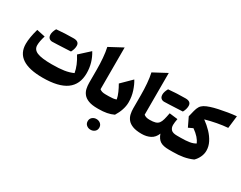

<svg xmlns="http://www.w3.org/2000/svg" viewBox="-114 -1430 2914 2322"><g transform="rotate(30 1342.5 -269.0)"><path d="M723.6 -231.4Q706.5 -331.5 636.7 -441.4L775.9 -568.4Q851.6 -446.3 851.6 -302.7Q851.6 -145.5 744.1 -67.6Q636.7 10.3 415 10.3Q35.6 10.3 35.6 -243.7Q35.6 -331.1 71.8 -458.5L189 -433.6Q163.6 -352.5 163.6 -298.3Q163.6 -237.8 225.3 -211.7Q287.1 -185.5 430.2 -185.5Q533.7 -185.5 601.1 -196Q668.5 -206.5 723.6 -231.4ZM265.6 -579.1Q384.8 -590.3 504.4 -590.3Q582 -590.3 582 -528.8Q582 -484.4 555.7 -436Q534.7 -435.1 509 -433.6Q483.4 -432.1 447 -430.7Q410.6 -429.2 367.7 -427Q324.7 -424.8 299.3 -424.8Q273.9 -424.8 255.9 -440.9Q237.8 -457 237.8 -492.9Q237.8 -528.8 265.6 -579.1Z M1093.3 -802.7V-219.7Q1107.4 -208 1126.5 -201.9Q1145.5 -195.8 1175.3 -195.8H1175.8V0H1175.3Q1097.2 0 1049.6 -18.6Q1002 -37.1 977.1 -68.4Q952.1 -99.6 943.6 -138.4Q935.1 -177.2 935.1 -217.3V-401.4Q935.1 -483.9 928.7 -562Q922.4 -640.1 908.2 -703.6Z M1151.4 191.4Q1151.4 157.7 1175 137.2Q1198.7 116.7 1231.9 116.7Q1265.6 116.7 1289.3 137.2Q1313 157.7 1313 191.4Q1313 225.1 1289.3 245.4Q1265.6 265.6 1231.9 265.6Q1198.7 265.6 1175 245.4Q1151.4 225.1 1151.4 191.4ZM1175.8 0Q1165 0 1159.7 -8.1Q1154.3 -16.1 1154.3 -38.6V-157.2Q1154.3 -179.7 1159.7 -187.7Q1165 -195.8 1175.8 -195.8H1222.2Q1253.4 -195.8 1279.3 -199Q1305.2 -202.1 1324.7 -210.4Q1316.9 -252.4 1296.1 -299.3Q1275.4 -346.2 1250 -390.1L1387.7 -525.9Q1419.4 -475.6 1443.1 -403.1Q1466.8 -330.6 1466.8 -252.4Q1466.8 -200.2 1448.7 -145.8Q1430.7 -91.3 1398.4 -40Q1355 -19 1304.2 -9.5Q1253.4 0 1191.9 0Z M1709.5 -802.7V-219.7Q1723.6 -208 1742.7 -201.9Q1761.7 -195.8 1791.5 -195.8H1792V0H1791.5Q1713.4 0 1665.8 -18.6Q1618.2 -37.1 1593.3 -68.4Q1568.4 -99.6 1559.8 -138.4Q1551.3 -177.2 1551.3 -217.3V-401.4Q1551.3 -483.9 1544.9 -562Q1538.6 -640.1 1524.4 -703.6Z M1800.8 -627Q1919.9 -638.2 2039.6 -638.2Q2117.2 -638.2 2117.2 -576.7Q2117.2 -532.2 2090.8 -483.9Q2069.8 -482.9 2044.2 -481.4Q2018.6 -480 1982.2 -478.5Q1945.8 -477.1 1902.8 -474.9Q1859.9 -472.7 1834.5 -472.7Q1809.1 -472.7 1791 -488.8Q1772.9 -504.9 1772.9 -540.8Q1772.9 -576.7 1800.8 -627ZM1792 0Q1781.2 0 1775.9 -8.1Q1770.5 -16.1 1770.5 -38.6V-157.2Q1770.5 -179.7 1775.9 -187.7Q1781.2 -195.8 1792 -195.8Q1840.8 -195.8 1870.1 -204.6Q1899.4 -213.4 1916 -234.6Q1932.6 -255.9 1942.6 -292.7Q1952.6 -329.6 1962.9 -385.7L2079.1 -371.6Q2074.7 -347.7 2071.5 -325.4Q2068.4 -303.2 2068.4 -284.7Q2068.4 -244.6 2091.3 -220.2Q2114.3 -195.8 2172.9 -195.8H2173.3V0H2172.9Q2093.3 0 2052 -26.6Q2010.7 -53.2 1988.8 -116.7Q1963.4 -53.2 1911.6 -26.6Q1859.9 0 1792 0Z M2685.1 -760.7 2664.6 -586.9Q2595.7 -582 2516.6 -567.1Q2437.5 -552.2 2361.3 -530.8Q2420.4 -488.3 2468.5 -438Q2516.6 -387.7 2545.4 -331.3Q2574.2 -274.9 2574.2 -214.4Q2574.2 -168.9 2553.2 -124.5Q2532.2 -80.1 2499.5 -49.8Q2437.5 -22.9 2373.5 -11.5Q2309.6 0 2227.1 0H2173.3Q2162.6 0 2157.2 -8.1Q2151.9 -16.1 2151.9 -38.6V-157.2Q2151.9 -179.7 2157.2 -187.7Q2162.6 -195.8 2173.3 -195.8H2227.5Q2297.4 -195.8 2347.4 -204.1Q2397.5 -212.4 2428.7 -233.4Q2413.6 -268.6 2383.1 -303.2Q2352.5 -337.9 2302.2 -373.5L2240.7 -344.7L2180.7 -469.7L2201.7 -555.2Q2211.9 -595.7 2227.5 -621.1Q2243.2 -646.5 2271.5 -663.8Q2299.8 -681.2 2347.7 -696.8Q2387.7 -710 2446.5 -722.9Q2505.4 -735.8 2568.8 -746.1Q2632.3 -756.3 2685.1 -760.7Z"/></g></svg>

Font: Pinar DS4 ExtraBold
Style: Regular
Weight: 800
Designer: Amin Abedi
Version: Version 3.000